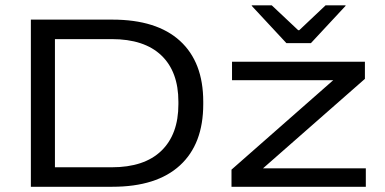

<svg xmlns="http://www.w3.org/2000/svg" viewBox="-20 -714 1470 734"><path d="M166 0V-74.5H407Q531.5 -74.5 596.8 -137.5Q662 -200.5 662 -315.5V-325Q662 -440 596.8 -502.2Q531.5 -564.5 407 -564.5H162.5V-639H409.5Q579 -639 668 -557.8Q757 -476.5 757 -325.5V-315.5Q757 -163.5 668 -81.8Q579 0 409.5 0ZM98 0V-639H190V0ZM1378.5 -70.5V0H865V-65.5L1254 -407.5H867V-478H1375V-412.5L985.5 -70.5ZM1075 -549 942.5 -691.5V-693.5H1019L1120 -598.5H1124L1224.5 -693.5H1301V-691.5L1168.5 -549Z"/></svg>

Font: Anek Latin Expanded
Style: Regular
Weight: 400
Width: 7
Designer: Yesha Goshar
Foundry: Ek Type
Version: Version 1.003